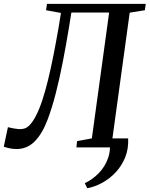

<svg xmlns="http://www.w3.org/2000/svg" viewBox="-46 -763 775 994"><path d="M617.5 -46.5Q620 7.5 602 51.8Q584 96 552.8 129.2Q521.5 162.5 483 183.5Q444.5 204.5 405.5 211.5L393 185.5Q433 166.5 465.2 133.5Q497.5 100.5 513.5 55.2Q529.5 10 520 -46.5ZM323.5 -698 311 -620.5Q296 -529 278.8 -440.8Q261.5 -352.5 241.8 -276.2Q222 -200 200 -142.5Q172.5 -70 133.5 -30.8Q94.5 8.5 39.5 8.5Q23.5 8.5 7.2 5.5Q-9 2.5 -26.5 -3.5L-5 -104.5Q10.5 -100.5 25 -98Q39.5 -95.5 52 -94.5Q84.5 -92.5 104.2 -112Q124 -131.5 141 -165.5Q158 -198.5 173 -244Q188 -289.5 202.2 -347.2Q216.5 -405 230.2 -474.2Q244 -543.5 258 -624.5L269.5 -696L192.5 -710L197 -743H708.5L704 -710L625.5 -697.5L536 -46.5L612 -30.5L608.5 0H349.5L353 -32.5L429.5 -46.5L519 -698Z"/></svg>

Font: Merriweather 72pt
Style: Italic
Weight: 400
Italic angle: -7.8°
Version: Version 2.101